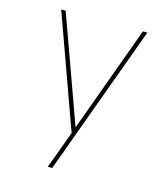

<svg xmlns="http://www.w3.org/2000/svg" viewBox="-110 -617 796 908"><g transform="rotate(15 288.0 -162.5)"><path d="M208 205H230L499 -530H477L287 -9L99 -530H77L128 -389L263 -14L276 21L238 125Q230 145 223 165Q216 185 208 205Z"/></g></svg>

Font: Iosevka Sparkle Thin
Style: Regular
Weight: 100
Designer: Belleve Invis
Foundry: Belleve Invis
Version: Version 4.5.0; ttfautohint (v1.8.3)